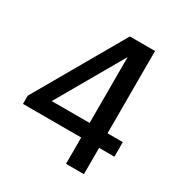

<svg xmlns="http://www.w3.org/2000/svg" viewBox="-157 -776 844 891"><g transform="rotate(30 265.0 -330.0)"><path d="M283 -660H418V-219H500V-141H418V0H322V-141H10V-185ZM322 -219V-572L119 -219Z"/></g></svg>

Font: Orienta
Style: Regular
Weight: 400
Designer: Eduardo Rodriguez Tunni
Foundry: Eduardo Rodriguez Tunni
Version: Version 1.001